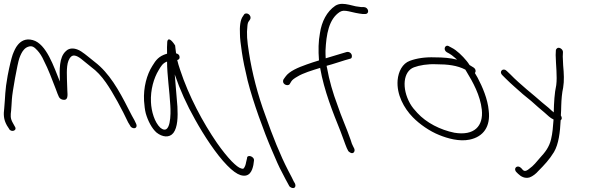

<svg xmlns="http://www.w3.org/2000/svg" viewBox="-26 -766 3100 1001"><path d="M10 -112 21 -95C30 -74 67 -84 51 -107L41 -125C27 -149 29 -165 32 -189C33 -206 35 -226 36 -249C38 -285 65 -435 75 -463C82 -482 89 -496 97 -505C104 -514 112 -519 120 -522C142 -530 153 -520 169 -503C181 -490 193 -472 203 -449C225 -407 247 -348 264 -304C272 -283 277 -268 281 -261C285 -253 292 -248 302 -246C329 -241 327 -267 325 -295C324 -313 324 -332 323 -353C322 -399 320 -448 345 -471C365 -488 395 -461 412 -447L449 -417C479 -395 502 -370 526 -336C564 -282 612 -192 642 -128L653 -110C655 -105 659 -102 663 -100C680 -92 691 -104 684 -120L675 -139C668 -151 657 -171 643 -199C594 -296 543 -386 468 -443C443 -462 423 -481 397 -498C369 -516 337 -520 317 -499C282 -467 284 -404 286 -341C255 -417 216 -538 145 -557C106 -568 81 -550 66 -531C56 -519 48 -502 40 -481C33 -460 24 -424 14 -372C-1 -291 2 -264 -4 -201C-8 -170 -8 -144 10 -112Z M734 -175C745 -136 766 -96 790 -75C820 -51 857 -46 878 -73C900 -102 902 -156 899 -210C895 -265 889 -323 885 -378C913 -296 948 -219 991 -143C1037 -60 1101 38 1158 96C1185 124 1209 141 1228 147C1275 161 1289 124 1295 94L1298 72C1302 49 1261 37 1262 59L1257 80C1255 93 1251 103 1246 110C1244 114 1239 115 1231 112C1219 109 1203 96 1182 75C1159 51 1133 19 1105 -21C1032 -127 958 -265 913 -402C907 -421 901 -438 898 -453C907 -455 912 -461 910 -471C909 -480 903 -485 892 -488C889 -505 889 -518 887 -529C868 -559 850 -572 846 -549C845 -538 844 -504 845 -486C844 -485 842 -485 841 -485C803 -473 787 -454 768 -422C740 -378 721 -311 725 -240C727 -216 729 -194 734 -175ZM761 -234C758 -298 776 -359 801 -400C813 -420 822 -437 845 -445C845 -375 858 -291 862 -216C865 -173 865 -55 810 -100C780 -128 763 -185 761 -234Z M1265 -346C1293 -235 1350 -79 1391 16C1412 66 1429 105 1445 134C1460 163 1469 181 1474 189L1481 202C1483 207 1488 210 1492 212C1509 220 1519 208 1512 191L1505 179C1501 170 1492 152 1477 124C1435 43 1395 -57 1358 -163C1318 -270 1288 -387 1272 -491C1262 -555 1259 -589 1264 -632C1265 -644 1268 -652 1272 -656L1278 -665C1280 -668 1281 -673 1280 -678C1277 -689 1268 -696 1258 -696C1253 -696 1249 -694 1247 -691L1241 -682C1226 -663 1223 -625 1225 -588C1225 -566 1229 -535 1235 -494C1241 -453 1251 -404 1265 -346Z M1450 -338C1452 -329 1462 -322 1472 -322C1477 -322 1482 -324 1484 -327L1493 -342C1498 -350 1509 -358 1525 -367C1554 -385 1601 -399 1643 -412C1664 -292 1710 -179 1749 -82C1760 -55 1772 -17 1782 6L1788 18C1790 23 1794 26 1799 29C1816 40 1827 23 1821 9L1815 -3C1811 -10 1806 -22 1802 -37C1780 -101 1755 -153 1732 -222C1711 -277 1690 -348 1679 -412C1678 -415 1677 -419 1677 -423C1712 -432 1754 -447 1772 -452L1800 -460C1805 -461 1807 -464 1808 -468C1812 -484 1798 -498 1782 -495L1755 -487C1737 -482 1708 -473 1672 -462C1671 -475 1671 -489 1671 -502C1675 -586 1688 -667 1746 -704C1753 -708 1760 -710 1766 -710C1774 -710 1783 -709 1792 -707C1812 -702 1843 -695 1865 -693H1879C1889 -693 1895 -701 1893 -711C1891 -721 1882 -729 1871 -729H1858C1850 -730 1840 -731 1829 -733C1807 -738 1781 -746 1758 -746C1746 -746 1733 -743 1722 -736C1678 -706 1651 -654 1642 -593C1634 -552 1633 -504 1637 -451C1614 -444 1592 -437 1573 -430C1528 -414 1482 -395 1462 -366L1452 -352C1450 -348 1449 -343 1450 -338Z M2047 -348C2041 -273 2080 -202 2126 -155C2162 -118 2214 -82 2264 -62C2308 -44 2369 -27 2422 -38C2495 -53 2532 -107 2522 -189C2517 -249 2489 -314 2464 -361L2450 -385C2456 -393 2455 -406 2443 -414L2422 -427C2417 -435 2412 -442 2407 -448C2386 -474 2354 -505 2329 -517L2316 -524C2295 -538 2282 -507 2303 -494L2316 -487C2324 -483 2334 -475 2348 -463C2350 -461 2353 -458 2357 -455C2322 -464 2283 -467 2241 -467C2190 -469 2146 -462 2111 -449C2072 -435 2051 -393 2047 -348ZM2112 -226C2067 -306 2076 -394 2132 -415C2161 -426 2204 -433 2248 -431C2308 -431 2358 -425 2400 -403L2406 -393C2439 -339 2478 -269 2486 -194C2495 -108 2446 -57 2343 -74C2269 -89 2197 -126 2150 -177C2136 -192 2122 -208 2112 -226Z M2666 131 2675 140C2690 155 2711 166 2735 159C2752 153 2770 138 2780 126C2811 95 2839 65 2862 27C2887 -15 2894 -78 2897 -139C2902 -143 2904 -148 2902 -155C2901 -158 2900 -161 2898 -164C2899 -181 2900 -197 2900 -214C2901 -249 2904 -282 2910 -309C2916 -345 2914 -382 2910 -426L2908 -471L2909 -495C2909 -510 2888 -523 2878 -514C2875 -511 2872 -508 2872 -503L2871 -479C2872 -425 2880 -369 2874 -322C2865 -282 2862 -230 2861 -180C2852 -187 2845 -194 2834 -204C2824 -212 2813 -221 2800 -232L2763 -264C2750 -275 2736 -286 2720 -300C2690 -326 2662 -350 2635 -378L2616 -396C2598 -415 2573 -394 2593 -374L2612 -355C2641 -326 2669 -303 2700 -275L2744 -239C2756 -229 2767 -218 2780 -207C2791 -197 2803 -188 2813 -179C2831 -164 2840 -152 2860 -143C2857 -105 2855 -73 2847 -40C2837 2 2815 29 2790 56C2773 76 2755 99 2733 114C2725 121 2710 132 2699 119L2691 110C2671 90 2648 112 2666 131Z"/></svg>

Font: Stray Cat
Style: OpObl
Weight: 400
Version: Version 1.0